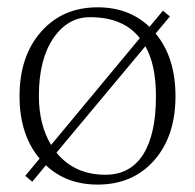

<svg xmlns="http://www.w3.org/2000/svg" viewBox="-20 -495 531 523"><path d="M423.8 -465.8 442.9 -450.2 403.8 -403.8Q458 -338.9 458 -232.9Q458 -124 399.9 -58.1Q341.8 7.8 246.1 7.8Q160.6 7.8 105 -44.9L67.9 0L48.8 -16.1L87.9 -63Q33.2 -128.4 33.2 -232.9Q33.2 -341.8 91.8 -408.4Q150.4 -475.1 246.1 -475.1Q331.1 -475.1 387.2 -421.9ZM267.1 -19Q334.5 -19 369.6 -73.7Q404.8 -128.4 404.8 -232.9Q404.8 -318.4 376 -369.1L133.8 -79.1Q183.1 -19 267.1 -19ZM119.1 -100.1 360.8 -391.1Q316.4 -448.2 225.1 -448.2Q164.1 -448.2 125 -390.4Q85.9 -332.5 85.9 -233.9Q85.9 -155.8 119.1 -100.1Z"/></svg>

Font: Resagokr
Style: Light
Weight: 300
Designer: gluk
Foundry: gluk
Version: Version 0.95